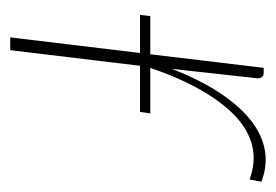

<svg xmlns="http://www.w3.org/2000/svg" viewBox="-102 -437 539 375"><g transform="rotate(90 167.5 -249.5)"><path d="M86 -273.5 112.5 -495H122.5Q128 -495 130.5 -491.5Q133 -488 133 -483.5L114.5 -315.5Q135 -368.5 160 -407Q185 -445.5 213 -468.2Q241 -491 271.8 -497Q302.5 -503 335 -490.5L330.5 -467.5Q296.5 -480 265.5 -472.8Q234.5 -465.5 207.2 -440Q180 -414.5 156 -372.5Q132 -330.5 112.5 -273.5H201.5L198.5 -253.5H108.5L78 0H53L83.5 -253.5H9L11.5 -273.5Z"/></g></svg>

Font: Lato Thin
Style: Italic
Weight: 200
Italic angle: -7°
Designer: Lukasz Dziedzic
Foundry: tyPoland Lukasz Dziedzic
Version: Version 2.007; 2014-02-27